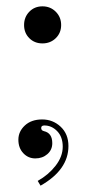

<svg xmlns="http://www.w3.org/2000/svg" viewBox="-20 -490 292 606"><path d="M72.5 -369.5Q56 -386 56 -411Q56 -436 72.5 -453Q89 -470 114 -470Q139 -470 156 -453Q173 -436 173 -411Q173 -386 156 -369.5Q139 -353 114 -353Q89 -353 72.5 -369.5ZM196 -29Q196 46 108 96L99 81Q133 62 155.5 33Q178 4 178 -27Q178 -58 160.5 -76Q143 -94 120 -94Q110 -94 110 -86Q110 -78 119 -76Q145 -70 145 -38Q145 -17 129.5 -3.5Q114 10 91.5 10Q69 10 53.5 -6.5Q38 -23 38 -49Q38 -75 58.5 -94Q79 -113 113 -113Q147 -113 171.5 -90Q196 -67 196 -29Z"/></svg>

Font: Elsie
Style: Regular
Weight: 400
Designer: Alejandro Inler
Foundry: Alejandro Inler
Version: 1.002